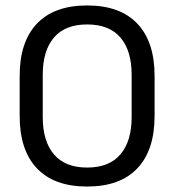

<svg xmlns="http://www.w3.org/2000/svg" viewBox="-20 -671 638 703"><path d="M299 12Q178 12 115 -54.8Q52 -121.5 52 -246V-393.5Q52 -517.5 115 -584.2Q178 -651 299 -651Q420 -651 483 -584.2Q546 -517.5 546 -393.5V-246Q546 -121.5 483 -54.8Q420 12 299 12ZM299 -57.5Q380 -57.5 421 -105.8Q462 -154 462 -242.5V-397Q462 -485.5 421 -533.5Q380 -581.5 299 -581.5Q218.5 -581.5 177.5 -533.5Q136.5 -485.5 136.5 -397V-242.5Q136.5 -154 177.5 -105.8Q218.5 -57.5 299 -57.5Z"/></svg>

Font: Anek Telugu Medium
Style: Regular
Weight: 400
Version: Version 1.003